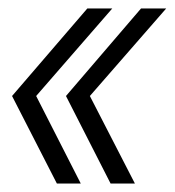

<svg xmlns="http://www.w3.org/2000/svg" viewBox="-20 -474 413 454"><path d="M241.5 -40 136 -247 313.5 -454H373L192.5 -247L299 -40ZM114.5 -40 8.5 -247 186.5 -454H245.5L65.5 -247L171 -40Z"/></svg>

Font: Anybody Condensed Light
Style: Italic
Weight: 300
Width: 3
Italic angle: -10°
Designer: Tyler Finck
Foundry: Etcetera Type Company
Version: Version 1.010; ttfautohint (v1.8.3) -l 8 -r 50 -G 200 -x 14 